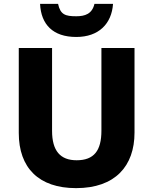

<svg xmlns="http://www.w3.org/2000/svg" viewBox="-20 -962 792 992"><path d="M564 -942H468C456 -890 419 -878 374 -878C318 -878 292 -886 280 -942H187C192 -836 253 -771 374 -771C490 -771 557 -839 564 -942ZM675 -277V-714H504V-287C504 -184 466 -134 376 -134C292 -134 249 -182 249 -286V-714H77V-275C77 -95 180 10 373 10C575 10 675 -104 675 -277Z"/></svg>

Font: Noto Sans Lao ExtraBold
Style: Regular
Weight: 800
Designer: Monotype Design Team
Foundry: Monotype Imaging Inc.
Version: Version 2.003